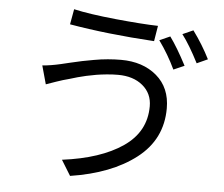

<svg xmlns="http://www.w3.org/2000/svg" viewBox="-56 -847 1111 951"><g transform="rotate(5 500.0 -371.0)"><path d="M708 -667 760.7 -690.4Q797.9 -639.6 843.8 -551.8L790 -528.3Q755.9 -600.6 708 -667ZM819.3 -707 872.1 -730.5Q920.9 -664.1 956.1 -593.8L902.3 -569.3Q857.4 -657.2 819.3 -707ZM689.5 -336.9Q689.5 -400.4 642.6 -439.5Q595.7 -478.5 519.5 -478.5Q492.2 -478.5 462.9 -475.6Q433.6 -472.7 412.6 -469.2Q391.6 -465.8 362.8 -459.5Q334 -453.1 321.3 -449.2Q308.6 -445.3 281.7 -437.5Q254.9 -429.7 250 -428.7Q227.5 -421.9 167 -400.4L141.6 -492.2Q181.6 -495.1 232.4 -506.8Q241.2 -508.8 277.8 -517.6Q314.5 -526.4 336.4 -530.8Q358.4 -535.2 393.6 -541.5Q428.7 -547.9 462.4 -550.8Q496.1 -553.7 528.3 -553.7Q636.7 -553.7 705.6 -495.1Q774.4 -436.5 774.4 -334Q774.4 -179.7 651.9 -85Q529.3 9.8 326.2 41L279.3 -35.2Q469.7 -59.6 579.6 -134.8Q689.5 -210 689.5 -336.9ZM260.7 -707 274.4 -783.2Q351.6 -765.6 483.4 -752.4Q615.2 -739.3 695.3 -737.3L682.6 -660.2Q446.3 -674.8 260.7 -707Z"/></g></svg>

Font: Gen Shin Gothic Monospace Regular
Style: Regular
Weight: 400
Designer: [Source Han Sans]
Ryoko NISHIZUKA  (kana & ideographs); Paul D. Hunt (Latin, Greek & Cyrillic); Wenlong ZHANG  (bopomofo
Version: Version 1.002.20150607